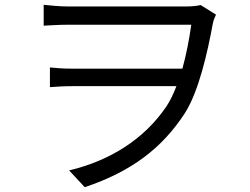

<svg xmlns="http://www.w3.org/2000/svg" viewBox="-20 -738 1040 800"><path d="M816 -717C799 -713 777 -711 755 -711H265C224 -711 184 -716 162 -718V-631C185 -632 225 -635 265 -635H777C769 -578 757 -513 740 -452H277C246 -452 215 -454 188 -457V-375C219 -377 246 -379 280 -379H715C703 -347 689 -318 673 -294C582 -160 441 -69 268 -28L333 42C530 -24 656 -122 750 -266C808 -357 844 -516 867 -641C870 -656 876 -668 880 -677Z"/></svg>

Font: Noto Sans CJK SC Regular
Style: Regular
Weight: 400
Designer: Ryoko NISHIZUKA (kana & ideographs); Paul D. Hunt (Latin, Greek & Cyrillic); Wenlong ZHANG (bopomofo); Sandoll Communica
Foundry: Adobe Systems Incorporated
Version: Version 1.004;PS 1.004;hotconv 1.0.82;makeotf.lib2.5.63406